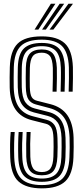

<svg xmlns="http://www.w3.org/2000/svg" viewBox="-20 -1004 448 1032"><path d="M204.8 -61.8Q162.5 -61.8 142.9 -84.1Q123.2 -106.5 121.2 -161Q120.2 -197.5 120.8 -231.5Q121.2 -265.5 123 -294.5H144.5Q142.8 -261.5 142.2 -230.9Q141.8 -200.2 143 -161.5Q144.5 -119.8 157.6 -99.5Q170.8 -79.2 204.8 -79.2Q236.8 -79.2 251 -98.2Q265.2 -117.2 267 -162.2Q268 -194.5 268.1 -214.4Q268.2 -234.2 267.5 -260.5Q266.2 -301.5 256 -317.8Q245.8 -334 226 -339L151.2 -358Q94 -372.2 64.1 -414.5Q34.2 -456.8 32.2 -533Q31.5 -560.5 31.8 -588.2Q32 -616 32.8 -643.2Q35.5 -730.5 74.8 -769.5Q114 -808.5 204.5 -808.5Q288 -808.5 328.2 -771.1Q368.5 -733.8 371.8 -643Q372.5 -622.2 372.1 -583.4Q371.8 -544.5 370.5 -511.2H349Q350.2 -546.8 350.6 -583.8Q351 -620.8 350.2 -642Q347.2 -722.8 312.9 -756.8Q278.5 -790.8 204.5 -790.8Q126.8 -790.8 91.8 -756.6Q56.8 -722.5 54.2 -642.5Q53.5 -611 53.4 -585.1Q53.2 -559.2 53.8 -533.8Q55.8 -464.8 81.4 -428.1Q107 -391.5 156.8 -379L231.2 -359.8Q258 -353 272.8 -331.9Q287.5 -310.8 289 -261.2Q290 -233.2 289.8 -213.6Q289.5 -194 288.5 -161.5Q286.2 -107.8 267.1 -84.8Q248 -61.8 204.8 -61.8ZM204.8 -26.8Q141.5 -26.8 111.1 -56.5Q80.8 -86.2 78.2 -159.5Q77 -193.2 77.6 -231.2Q78.2 -269.2 80.2 -294.5H101.8Q99.8 -268.5 99 -234.9Q98.2 -201.2 99.8 -159.2Q102 -97.2 126.6 -70.8Q151.2 -44.2 204.8 -44.2Q258.8 -44.2 283.2 -71Q307.8 -97.8 310 -159.5Q311 -190.5 311.2 -211.6Q311.5 -232.8 310.8 -262Q309 -317.5 290.4 -344.8Q271.8 -372 236.2 -381L162 -399.8Q122 -410 99.6 -440.4Q77.2 -470.8 75.5 -534.5Q74.8 -559.2 75 -588.1Q75.2 -617 75.8 -642Q78 -714.5 108.9 -743.9Q139.8 -773.2 204.5 -773.2Q268.5 -773.2 297.2 -742.8Q326 -712.2 328.8 -641.2Q329.5 -620 329 -582.9Q328.5 -545.8 327.2 -511.2H305.8Q306.8 -543.5 307.4 -580.6Q308 -617.8 307 -641.2Q304.8 -702.8 281 -729.2Q257.2 -755.8 204.5 -755.8Q151.8 -755.8 125.5 -730.9Q99.2 -706 97.2 -641.8Q96.8 -613.8 96.6 -586.4Q96.5 -559 97 -535Q98.5 -480.5 116.1 -454.9Q133.8 -429.2 167.5 -420.8L241.2 -402Q285.5 -391 307.9 -357.8Q330.2 -324.5 332.2 -263Q333 -236 333 -214.4Q333 -192.8 331.8 -159.5Q329 -89.2 300 -58Q271 -26.8 204.8 -26.8ZM204.8 8.5Q121 8.5 79.6 -28.6Q38.2 -65.8 35 -158Q33.8 -188.2 34.2 -228.4Q34.8 -268.5 37.5 -294.5H59Q56.8 -268 56 -233.1Q55.2 -198.2 56.5 -158.5Q59.5 -77 94.8 -43.1Q130 -9.2 204.8 -9.2Q280.2 -9.2 315.2 -43.6Q350.2 -78 353.2 -158.8Q354.2 -186.5 354.6 -209Q355 -231.5 354 -263.8Q351.5 -333.8 324.5 -371.6Q297.5 -409.5 246.2 -423L173 -442.5Q146.8 -449.2 133.2 -469Q119.8 -488.8 118.8 -535.8Q118 -559 118.2 -585.9Q118.5 -612.8 119 -641Q120.5 -693.8 140.5 -716Q160.5 -738.2 204.5 -738.2Q245.8 -738.2 264.5 -715.9Q283.2 -693.5 285.5 -640Q286.2 -618.5 285.8 -582.5Q285.2 -546.5 284.2 -511.2H262.5Q263.8 -546.5 264.1 -582.9Q264.5 -619.2 264 -638.5Q262.2 -686.2 247.8 -703.5Q233.2 -720.8 204.5 -720.8Q170.2 -720.8 156 -701.9Q141.8 -683 140.5 -639Q139.2 -576 140.2 -536.5Q141.2 -497.8 150.2 -482.5Q159.2 -467.2 178.5 -462.5L251.2 -444Q311 -428.8 341.9 -385Q372.8 -341.2 375.5 -264.8Q376.2 -237.5 376.1 -213.5Q376 -189.5 374.8 -157.8Q371.2 -67.5 331 -29.5Q290.8 8.5 204.8 8.5ZM165.8 -845 253.5 -984H277.8L186.2 -845ZM246.2 -845 348 -984H372.2L267 -845ZM206 -845 300.8 -984H325L226.5 -845Z"/></svg>

Font: Big Shoulders Inline Display
Style: Bold
Weight: 700
Designer: Patric King
Foundry: XO Type Co
Version: Version 1.000